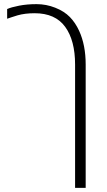

<svg xmlns="http://www.w3.org/2000/svg" viewBox="-20 -659 513 919"><path d="M358.9 -511.2Q390.1 -442.9 390.1 -350.1V240.2H339.4V-350.1Q339.4 -465.3 292 -530.5Q244.6 -595.7 146 -595.7Q99.1 -595.7 63.5 -585.4Q51.3 -582 34.4 -576.2Q17.6 -570.3 14.2 -569.3V-615.7Q33.7 -624.5 71.3 -631.8Q108.9 -639.2 155 -639.2Q201.2 -639.2 244.4 -622.1Q287.6 -605 314.5 -577.4Q341.3 -549.8 358.9 -511.2Z"/></svg>

Font: Open Sans Hebrew Light
Style: Regular
Weight: 300
Foundry: Ascender Corporation, Yanek Iontef
Version: Version 2.001;PS 002.001;hotconv 1.0.70;makeotf.lib2.5.58329